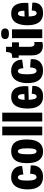

<svg xmlns="http://www.w3.org/2000/svg" viewBox="1270 -2028 772 3351"><g transform="rotate(-90 1655.5 -352.0)"><path d="M246 13Q184 13 141.5 -7.5Q99 -28 73.5 -64.5Q48 -101 37 -150.5Q26 -200 26 -257Q26 -313 37 -364.5Q48 -416 73 -456Q98 -496 139.5 -519.5Q181 -543 241 -543Q289 -543 326.5 -527.5Q364 -512 388.5 -485.5Q413 -459 424.5 -424Q436 -389 434 -351L285 -330Q285 -357 280 -378.5Q275 -400 264 -412.5Q253 -425 235 -425Q221 -425 210.5 -415.5Q200 -406 193 -387.5Q186 -369 183 -339.5Q180 -310 180 -269Q180 -215 185.5 -177Q191 -139 204.5 -119.5Q218 -100 240 -100Q263 -100 276 -118Q289 -136 294.5 -162.5Q300 -189 300 -212L443 -201Q448 -163 440.5 -125.5Q433 -88 410.5 -57Q388 -26 347.5 -6.5Q307 13 246 13Z M689 14Q619 14 573.5 -19Q528 -52 506 -115Q484 -178 484 -267Q484 -363 508 -423.5Q532 -484 579 -513Q626 -542 693 -542Q762 -542 807 -513Q852 -484 874.5 -425Q897 -366 897 -274Q897 -174 872.5 -110.5Q848 -47 801.5 -16.5Q755 14 689 14ZM690 -100Q704 -100 713.5 -108Q723 -116 729.5 -134.5Q736 -153 739.5 -183.5Q743 -214 743 -258Q743 -303 739.5 -335Q736 -367 729 -387Q722 -407 712.5 -416.5Q703 -426 689 -426Q678 -426 668.5 -418Q659 -410 652.5 -391.5Q646 -373 642.5 -340Q639 -307 639 -258Q639 -213 641.5 -183Q644 -153 651 -134.5Q658 -116 667.5 -108Q677 -100 690 -100Z M969 0V-698H1122V0Z M1212 0V-698H1365V0Z M1651 14Q1589 14 1547.5 -7.5Q1506 -29 1481.5 -66Q1457 -103 1447 -152.5Q1437 -202 1437 -258Q1437 -310 1446 -360.5Q1455 -411 1477.5 -452Q1500 -493 1540 -517.5Q1580 -542 1641 -542Q1699 -542 1738 -519Q1777 -496 1798 -454.5Q1819 -413 1825 -358.5Q1831 -304 1825 -243L1555 -235V-307L1705 -312L1688 -281Q1692 -337 1686.5 -368Q1681 -399 1669 -411.5Q1657 -424 1640 -424Q1621 -424 1609.5 -407.5Q1598 -391 1593.5 -357.5Q1589 -324 1589 -271Q1589 -185 1601.5 -141.5Q1614 -98 1647 -98Q1658 -98 1667 -104Q1676 -110 1682.5 -120.5Q1689 -131 1692 -147Q1695 -163 1694 -183L1831 -173Q1834 -145 1828.5 -112.5Q1823 -80 1803.5 -51Q1784 -22 1747 -4Q1710 14 1651 14Z M2101 13Q2039 13 1996.5 -7.5Q1954 -28 1928.5 -64.5Q1903 -101 1892 -150.5Q1881 -200 1881 -257Q1881 -313 1892 -364.5Q1903 -416 1928 -456Q1953 -496 1994.5 -519.5Q2036 -543 2096 -543Q2144 -543 2181.5 -527.5Q2219 -512 2243.5 -485.5Q2268 -459 2279.5 -424Q2291 -389 2289 -351L2140 -330Q2140 -357 2135 -378.5Q2130 -400 2119 -412.5Q2108 -425 2090 -425Q2076 -425 2065.5 -415.5Q2055 -406 2048 -387.5Q2041 -369 2038 -339.5Q2035 -310 2035 -269Q2035 -215 2040.5 -177Q2046 -139 2059.5 -119.5Q2073 -100 2095 -100Q2118 -100 2131 -118Q2144 -136 2149.5 -162.5Q2155 -189 2155 -212L2298 -201Q2303 -163 2295.5 -125.5Q2288 -88 2265.5 -57Q2243 -26 2202.5 -6.5Q2162 13 2101 13Z M2534 11Q2494 11 2463 -0.5Q2432 -12 2410 -35.5Q2388 -59 2376.5 -95Q2365 -131 2365 -180V-411H2323V-526H2346Q2381 -526 2396.5 -537Q2412 -548 2417 -576L2426 -632H2515V-528H2593V-407H2515V-211Q2515 -173 2528.5 -154Q2542 -135 2563 -135Q2571 -135 2579.5 -137Q2588 -139 2598 -141V0Q2583 4 2568.5 7.5Q2554 11 2534 11Z M2666 0V-528H2819V0ZM2743 -581Q2695 -581 2672.5 -598Q2650 -615 2650 -648Q2650 -682 2673 -700Q2696 -718 2743 -718Q2790 -718 2812.5 -699.5Q2835 -681 2835 -649Q2835 -615 2812 -598Q2789 -581 2743 -581Z M3105 14Q3043 14 3001.5 -7.5Q2960 -29 2935.5 -66Q2911 -103 2901 -152.5Q2891 -202 2891 -258Q2891 -310 2900 -360.5Q2909 -411 2931.5 -452Q2954 -493 2994 -517.5Q3034 -542 3095 -542Q3153 -542 3192 -519Q3231 -496 3252 -454.5Q3273 -413 3279 -358.5Q3285 -304 3279 -243L3009 -235V-307L3159 -312L3142 -281Q3146 -337 3140.5 -368Q3135 -399 3123 -411.5Q3111 -424 3094 -424Q3075 -424 3063.5 -407.5Q3052 -391 3047.5 -357.5Q3043 -324 3043 -271Q3043 -185 3055.5 -141.5Q3068 -98 3101 -98Q3112 -98 3121 -104Q3130 -110 3136.5 -120.5Q3143 -131 3146 -147Q3149 -163 3148 -183L3285 -173Q3288 -145 3282.5 -112.5Q3277 -80 3257.5 -51Q3238 -22 3201 -4Q3164 14 3105 14Z"/></g></svg>

Font: Bricolage Grotesque Condensed ExtraBold
Style: Regular
Weight: 800
Width: 3
Designer: Mathieu Triay
Foundry: Atelier Triay
Version: Version 1.000;gftools[0.9.30]